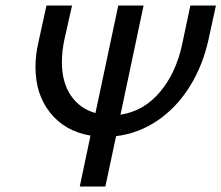

<svg xmlns="http://www.w3.org/2000/svg" viewBox="-20 -678 805 698"><path d="M765 -658 738 -534Q717 -439 669.5 -363Q622 -287 553 -240Q484 -193 402 -183L363 0H270L309 -185Q216 -201 162.5 -268Q109 -335 109 -434Q109 -478 119 -521L149 -658H242L214 -534Q205 -491 205 -452Q205 -379 237.5 -331Q270 -283 327 -267L410 -658H502L418 -261Q503 -274 561.5 -343.5Q620 -413 642 -516L672 -658Z"/></svg>

Font: Ysabeau Infant Semibold
Style: Italic
Weight: 600
Italic angle: -12°
Designer: Christian Thalmann (Catharsis Fonts)
Version: Version 0.003